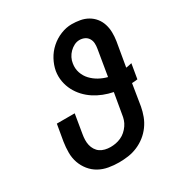

<svg xmlns="http://www.w3.org/2000/svg" viewBox="-175 -870 950 1005"><g transform="rotate(-30 300.0 -367.5)"><path d="M256 8Q224 8 193 2.5Q162 -3 136 -17.5Q110 -32 91 -55.5Q72 -79 62 -107.5Q52 -136 52 -168Q52 -200 57 -232L74 -331H182L163 -217Q160 -200 159.5 -183.5Q159 -167 162.5 -151.5Q166 -136 174.5 -122.5Q183 -109 195.5 -100.5Q208 -92 224 -88Q240 -84 257 -84Q273 -84 289 -87Q305 -90 320.5 -97Q336 -104 349 -115.5Q362 -127 372 -141.5Q382 -156 387 -171.5Q392 -187 394 -203L415 -325Q385 -331 357 -342Q329 -353 304.5 -369Q280 -385 260 -406.5Q240 -428 226.5 -454Q213 -480 207.5 -510Q202 -540 207 -572Q213 -605 230 -636.5Q247 -668 274 -692Q301 -716 334.5 -729.5Q368 -743 401 -743Q426 -743 451 -738.5Q476 -734 497 -722Q518 -710 533 -691.5Q548 -673 555.5 -649.5Q563 -626 563.5 -600.5Q564 -575 560 -549L535 -403Q544 -404 552.5 -406Q561 -408 570 -410L555 -321Q547 -320 538 -319Q529 -318 521 -318L500 -188Q495 -161 485 -134Q475 -107 457.5 -83Q440 -59 417 -41Q394 -23 367 -11.5Q340 0 311.5 4Q283 8 256 8ZM428 -408 454 -564Q457 -581 456 -596.5Q455 -612 447 -625Q439 -638 425 -644.5Q411 -651 395 -651Q378 -651 362.5 -643Q347 -635 334.5 -622.5Q322 -610 314 -594Q306 -578 304 -562Q299 -533 308 -506.5Q317 -480 335.5 -460.5Q354 -441 377.5 -428Q401 -415 428 -408Z"/></g></svg>

Font: Iosevka Semibold Extended
Style: Italic
Weight: 600
Width: 7
Italic angle: -9°
Monospace: yes
Designer: Belleve Invis
Foundry: Belleve Invis
Version: Version 32.5.0; ttfautohint (v1.8.4)